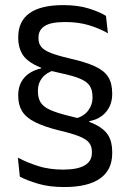

<svg xmlns="http://www.w3.org/2000/svg" viewBox="-20 -670 514 755"><path d="M331.2 -178.7 276.5 -203.5Q310.4 -212.9 327.1 -235.7Q343.8 -258.5 343.8 -285.3V-288.7Q343.8 -315.9 332.7 -332.8Q321.5 -349.7 293.3 -361.2Q265.2 -372.8 213.2 -383.6Q152.1 -396.5 116.8 -414.9Q81.6 -433.2 66.6 -459.2Q51.7 -485.1 51.7 -519.5V-524.5Q51.7 -586.4 96 -618.1Q140.4 -649.9 228.7 -649.9Q285.9 -649.9 328 -636.9Q370.1 -624 396.7 -607.6L404.4 -539.2Q371.6 -558 330.2 -570.7Q288.8 -583.4 236.5 -583.4Q179.8 -583.4 155.6 -567.6Q131.4 -551.9 131.4 -523V-518.3Q131.4 -499.2 142.1 -485.9Q152.8 -472.5 179.6 -461.9Q206.3 -451.3 254.2 -440.2Q316.2 -426.1 352.8 -409.4Q389.3 -392.8 405.2 -367.8Q421.2 -342.8 421.2 -303V-299.8Q421.2 -259 397.3 -230.1Q373.4 -201.2 330.8 -193.6ZM141.5 -415 194.6 -394.4Q162.9 -385 146 -364Q129.1 -342.9 129.1 -314.6V-310.4Q129.1 -284.1 140 -266.9Q150.9 -249.7 178 -237.5Q205.2 -225.3 254.3 -213.5Q316.3 -199.1 352.9 -181.4Q389.4 -163.8 405.3 -138.2Q421.2 -112.7 421.2 -73.6V-66.7Q421.2 -1.8 373.5 31.8Q325.9 65.5 232.8 65.5Q173.9 65.5 130.3 52.6Q86.8 39.8 58 24.7L50.3 -50.1Q86.5 -30.9 130.1 -17Q173.8 -3.1 228.7 -3.1Q284.8 -3.1 313.1 -19.7Q341.4 -36.4 341.4 -68.7V-73.2Q341.4 -94.5 330.5 -108.6Q319.6 -122.6 291.8 -133.8Q264 -145.1 213.3 -156.9Q153.8 -171.7 118.3 -189.5Q82.8 -207.3 67.2 -232.2Q51.7 -257.2 51.7 -292.1V-295.7Q51.7 -336.9 75 -363.9Q98.3 -391 141.9 -401.2Z"/></svg>

Font: Anek Kannada Medium
Style: Regular
Weight: 500
Designer: Vaishnavi Murthy, Maithili Shingre (Kannada) & Yesha Goshar (Latin)
Foundry: Ek Type
Version: Version 1.003